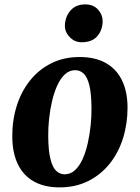

<svg xmlns="http://www.w3.org/2000/svg" viewBox="-20 -818 620 852"><path d="M333 -565Q401.5 -565 448.5 -539Q495.5 -513 520.5 -463.2Q545.5 -413.5 546 -341Q546 -269 526 -205Q506 -141 467 -92Q428 -43 371.8 -14.8Q315.5 13.5 244 13.5Q177.5 13.5 130.8 -12.5Q84 -38.5 59.5 -88.8Q35 -139 34.5 -211Q34 -283.5 54 -347.5Q74 -411.5 112.8 -460.2Q151.5 -509 207.2 -537Q263 -565 333 -565ZM314 -506.5Q287.5 -506.5 267.8 -488Q248 -469.5 234 -438.5Q220 -407.5 211 -369.2Q202 -331 197.8 -290.5Q193.5 -250 194 -213.5Q194.5 -149.5 203.8 -112.5Q213 -75.5 229.2 -60Q245.5 -44.5 266.5 -44.5Q293 -44.5 312.8 -62.8Q332.5 -81 346.5 -112Q360.5 -143 369.2 -181.5Q378 -220 382.2 -260.8Q386.5 -301.5 386 -338.5Q385.5 -403 376.5 -439.5Q367.5 -476 351.5 -491.2Q335.5 -506.5 314 -506.5ZM342 -630.5Q311 -630.5 288.8 -654Q266.5 -677.5 268 -707.5Q270 -745.5 293.5 -772Q317 -798.5 358.5 -798.5Q394.5 -798.5 415 -775.5Q435.5 -752.5 435.5 -724Q435 -685 412 -657.8Q389 -630.5 342 -630.5Z"/></svg>

Font: Merriweather 28pt ExtraBold
Style: Italic
Weight: 800
Italic angle: -7.8°
Version: Version 2.101